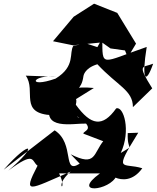

<svg xmlns="http://www.w3.org/2000/svg" viewBox="-78 -996 852 1043"><path d="M355 -107C258 -45 331 -216 219 -288L-58 -74C92 -244 135 -210 -33 -69C115 -179 92 -120 126 -96C42 66 80 34 306 -64C205 22 297 58 243 -54H465C305 63 520 41 555 -41C452 -103 593 60 695 -82C588 -115 535 -52 673 -275L616 -273C611 -168 657 -215 578 -165C635 -287 593 -422 553 -407C479 -303 416 -314 334 -427C354 -515 259 -410 305 -439L432 -518C219 -538 356 -439 375 -581C375 -581 378 -625 451 -647C562 -528 644 -506 644 -414L749 -516C663 -653 698 -627 754 -650C713 -532 690 -563 719 -741C469 -655 478 -626 478 -789L451 -740C334 -777 417 -759 321 -748C295 -709 335 -637 224 -569C65 -513 95 -594 229 -579L62 -585C121 -503 20 -378 208 -370C231 -415 94 -430 188 -389C183 -280 375 -339 408 -321L485 -279C459 -355 348 -343 341 -364C451 -292 372 -286 375 -270C505 -221 552 -200 486 -233C427 -162 445 -88 306 -158ZM661 -759 559 -926 433 -976 322 -905 210 -772 318 -750 479 -766 381 -833 522 -733 601 -722 616 -684Z"/></svg>

Font: Asimov Silicon
Style: Regular
Weight: 400
Designer: Google
Version: Version 2.000980; 2014